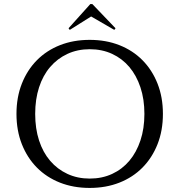

<svg xmlns="http://www.w3.org/2000/svg" viewBox="-20 -910 878 944"><path d="M424 -890H434L548 -771L542 -763L428 -829L323 -763L317 -771ZM421 -714Q501 -714 567 -688Q633 -662 680.5 -614Q728 -566 754.5 -499Q781 -432 781 -350Q781 -268 754.5 -201Q728 -134 680.5 -86Q633 -38 567 -12Q501 14 421 14Q341 14 275 -12Q209 -38 161.5 -86Q114 -134 87.5 -201Q61 -268 61 -350Q61 -432 87.5 -499Q114 -566 161.5 -614Q209 -662 275 -688Q341 -714 421 -714ZM421 -32Q482 -32 531.5 -55Q581 -78 616 -119.5Q651 -161 670.5 -219.5Q690 -278 690 -350Q690 -422 670.5 -480.5Q651 -539 616 -580.5Q581 -622 531.5 -645Q482 -668 421 -668Q361 -668 311.5 -645Q262 -622 226.5 -580.5Q191 -539 172 -480.5Q153 -422 153 -350Q153 -278 172 -219.5Q191 -161 226.5 -119.5Q262 -78 311.5 -55Q361 -32 421 -32Z"/></svg>

Font: Constantine
Style: Regular
Weight: 400
Designer: Dukom Design
Version: Version 1.001;PS 001.001;hotconv 1.0.56;makeotf.lib2.0.21325